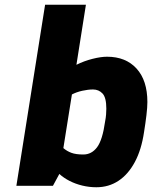

<svg xmlns="http://www.w3.org/2000/svg" viewBox="-20 -783 641 809"><path d="M386 6Q356 6 327 -1Q298 -8 273.5 -20.5Q249 -33 230 -50L203 0H49L170 -763H342L302 -510Q334 -526 369.5 -535Q405 -544 431 -544Q510 -544 555.5 -494Q601 -444 601 -353Q601 -331 597 -297.5Q593 -264 587 -227Q576 -152 548 -100Q520 -48 479 -21Q438 6 386 6ZM331 -132Q366 -132 389 -162.5Q412 -193 423 -272Q426 -287 427 -301Q428 -315 428 -325Q428 -372 412 -389Q396 -406 372 -406Q351 -406 326.5 -400.5Q302 -395 283 -385L247 -159Q262 -146 281 -139Q300 -132 331 -132Z"/></svg>

Font: Exo Thin ExtraBold
Style: Italic
Weight: 800
Italic angle: -9°
Version: Version 2.000